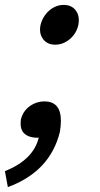

<svg xmlns="http://www.w3.org/2000/svg" viewBox="-88 -562 406 782"><path d="M137 -380Q105 -380 88 -402Q75 -419 75 -441Q75 -450 77 -460Q86 -496 112.5 -519Q139 -542 172 -542Q204 -542 221 -519Q233 -503 233 -480Q233 -471 231 -460Q223 -425 196 -402.5Q169 -380 137 -380ZM-56 200 -68 135Q48 89 70 -2L65 -1Q28 -1 9 -20Q-4 -34 -4 -58L-3 -75Q5 -109 32.5 -129Q60 -149 93 -149Q160 -149 160 -70Q160 -50 156 -25Q116 137 -56 200Z"/></svg>

Font: l_WÎeÑOS 500W
Style: Regular
Weight: 500
Designer: R?O
Version: Version 2.00 June 21, 2023